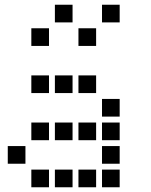

<svg xmlns="http://www.w3.org/2000/svg" viewBox="-20 -808 640 815"><path d="M214 -788Q213 -788 213 -788Q213 -788 213 -787V-714Q213 -713 213 -713Q213 -713 214 -713H287Q288 -713 288 -713Q288 -713 288 -714V-787Q288 -788 288 -788Q288 -788 287 -788ZM414 -788Q413 -788 413 -788Q413 -788 413 -787V-714Q413 -713 413 -713Q413 -713 414 -713H487Q488 -713 488 -713Q488 -713 488 -714V-787Q488 -788 488 -788Q488 -788 487 -788ZM114 -688Q113 -688 113 -688Q113 -688 113 -687V-614Q113 -613 113 -613Q113 -613 114 -613H187Q188 -613 188 -613Q188 -613 188 -614V-687Q188 -688 188 -688Q188 -688 187 -688ZM314 -688Q313 -688 313 -688Q313 -688 313 -687V-614Q313 -613 313 -613Q313 -613 314 -613H387Q388 -613 388 -613Q388 -613 388 -614V-687Q388 -688 388 -688Q388 -688 387 -688ZM114 -488Q113 -488 113 -488Q113 -488 113 -487V-414Q113 -413 113 -413Q113 -413 114 -413H187Q188 -413 188 -413Q188 -413 188 -414V-487Q188 -488 188 -488Q188 -488 187 -488ZM214 -488Q213 -488 213 -488Q213 -488 213 -487V-414Q213 -413 213 -413Q213 -413 214 -413H287Q288 -413 288 -413Q288 -413 288 -414V-487Q288 -488 288 -488Q288 -488 287 -488ZM314 -488Q313 -488 313 -488Q313 -488 313 -487V-414Q313 -413 313 -413Q313 -413 314 -413H387Q388 -413 388 -413Q388 -413 388 -414V-487Q388 -488 388 -488Q388 -488 387 -488ZM414 -388Q413 -388 413 -388Q413 -388 413 -387V-314Q413 -313 413 -313Q413 -313 414 -313H487Q488 -313 488 -313Q488 -313 488 -314V-387Q488 -388 488 -388Q488 -388 487 -388ZM114 -288Q113 -288 113 -288Q113 -288 113 -287V-214Q113 -213 113 -213Q113 -213 114 -213H187Q188 -213 188 -213Q188 -213 188 -214V-287Q188 -288 188 -288Q188 -288 187 -288ZM214 -288Q213 -288 213 -288Q213 -288 213 -287V-214Q213 -213 213 -213Q213 -213 214 -213H287Q288 -213 288 -213Q288 -213 288 -214V-287Q288 -288 288 -288Q288 -288 287 -288ZM314 -288Q313 -288 313 -288Q313 -288 313 -287V-214Q313 -213 313 -213Q313 -213 314 -213H387Q388 -213 388 -213Q388 -213 388 -214V-287Q388 -288 388 -288Q388 -288 387 -288ZM414 -288Q413 -288 413 -288Q413 -288 413 -287V-214Q413 -213 413 -213Q413 -213 414 -213H487Q488 -213 488 -213Q488 -213 488 -214V-287Q488 -288 488 -288Q488 -288 487 -288ZM14 -188Q13 -188 13 -188Q13 -188 13 -187V-114Q13 -113 13 -113Q13 -113 14 -113H87Q88 -113 88 -113Q88 -113 88 -114V-187Q88 -188 88 -188Q88 -188 87 -188ZM414 -188Q413 -188 413 -188Q413 -188 413 -187V-114Q413 -113 413 -113Q413 -113 414 -113H487Q488 -113 488 -113Q488 -113 488 -114V-187Q488 -188 488 -188Q488 -188 487 -188ZM114 -88Q113 -88 113 -88Q113 -88 113 -87V-14Q113 -13 113 -13Q113 -13 114 -13H187Q188 -13 188 -13Q188 -13 188 -14V-87Q188 -88 188 -88Q188 -88 187 -88ZM214 -88Q213 -88 213 -88Q213 -88 213 -87V-14Q213 -13 213 -13Q213 -13 214 -13H287Q288 -13 288 -13Q288 -13 288 -14V-87Q288 -88 288 -88Q288 -88 287 -88ZM314 -88Q313 -88 313 -88Q313 -88 313 -87V-14Q313 -13 313 -13Q313 -13 314 -13H387Q388 -13 388 -13Q388 -13 388 -14V-87Q388 -88 388 -88Q388 -88 387 -88ZM414 -88Q413 -88 413 -88Q413 -88 413 -87V-14Q413 -13 413 -13Q413 -13 414 -13H487Q488 -13 488 -13Q488 -13 488 -14V-87Q488 -88 488 -88Q488 -88 487 -88Z"/></svg>

Font: Doto Black
Style: Bold
Weight: 700
Monospace: yes
Version: Version 1.000